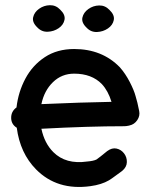

<svg xmlns="http://www.w3.org/2000/svg" viewBox="-20 -734 590 756"><path d="M336 -1Q380 -7 409 -24Q419 -30 435 -42L461 -61Q479 -76 479.5 -95.5Q480 -115 468.5 -130Q457 -145 439 -149Q421 -153 402 -139L376 -118Q366 -110 360 -106Q348 -100 323 -98Q239 -86 190 -135Q155 -170 143 -227Q330 -237 468 -237Q477 -237 486 -239Q488 -240 490 -240Q509 -244 520.5 -261Q532 -278 528 -297Q521 -333 514 -355Q508 -378 491 -411Q474 -444 452 -469Q382 -541 272 -541Q205 -541 156.5 -509Q108 -477 80 -424.5Q52 -372 45 -311Q23 -295 24 -268Q25 -244 46 -231Q59 -131 122 -67Q205 17 336 -1ZM143 -324Q154 -377 188.5 -410.5Q223 -444 272 -444Q341 -444 381 -403Q406 -376 419 -333Q301 -331 143 -324ZM217 -696Q200 -714 176.5 -713.5Q153 -713 134 -699.5Q115 -686 110.5 -666Q106 -646 127 -626Q144 -608 168 -609Q192 -610 211 -623Q230 -636 234 -656Q238 -676 217 -696ZM411 -695Q394 -713 370.5 -712.5Q347 -712 328 -698.5Q309 -685 304.5 -665Q300 -645 321 -625Q338 -607 362 -608Q386 -609 405 -622Q424 -635 428 -655Q432 -675 411 -695Z"/></svg>

Font: Balsamiq Sans
Style: Regular
Weight: 400
Designer: Michael Angeles
Foundry: Balsamiq SRL
Version: Version 1.020; ttfautohint (v1.8.4.7-5d5b);gftools[0.9.26]